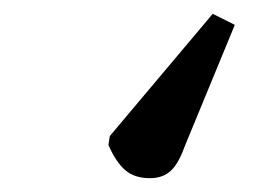

<svg xmlns="http://www.w3.org/2000/svg" viewBox="-20 -77 402 278"><path d="M288 -57 320 -41 247 136Q238 161 226.5 171Q215 181 197 181Q175 181 161.5 169.5Q148 158 137 133L139 120Z"/></svg>

Font: Literata 18pt
Style: Italic
Weight: 400
Italic angle: -2°
Designer: Latin by Veronika Burian and Jose Scaglione. Greek by Irene Vlachou. Cyrillic by Vera Evstafieva
Foundry: TypeTogether
Version: Version 3.103;gftools[0.9.29]